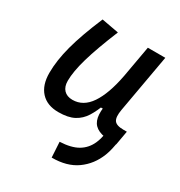

<svg xmlns="http://www.w3.org/2000/svg" viewBox="-179 -650 943 1008"><g transform="rotate(30 293.0 -146.0)"><path d="M280.8 234.4 275.4 141.6Q343.8 138.7 383.8 115.2Q423.8 91.8 443.8 47.4Q450.2 33.2 454.6 17.1Q459 1 462.4 -17.1L473.6 -80.6H554.2L543 -16.1Q538.1 10.7 532.7 34.4Q527.3 58.1 519.5 78.1Q491.2 150.4 431.9 192.6Q372.6 234.9 280.8 234.4ZM191.4 10.3Q123 10.3 85.4 -30.5Q47.9 -71.3 47.9 -145Q47.9 -219.7 72 -310.3Q96.2 -400.9 149.9 -527.3L253.4 -508.3Q200.2 -378.9 176.3 -295.7Q152.3 -212.4 152.3 -157.2Q152.3 -121.6 170.9 -102.1Q189.5 -82.5 223.1 -82.5Q288.1 -82.5 330.6 -145.3Q373 -208 395.5 -325.7L386.7 -122.6H354.5L382.3 -146Q365.2 -98.1 343.3 -63Q321.3 -27.8 285.9 -8.8Q250.5 10.3 191.4 10.3ZM516.6 4.9Q463.9 4.9 432.6 -9Q401.4 -22.9 390.1 -52.7Q378.9 -82.5 385.3 -129.9L379.4 -234.9L429.7 -517.6H535.6L473.1 -165.5Q464.8 -118.7 477.8 -99.6Q490.7 -80.6 533.7 -80.6H554.7L539.6 4.9Z"/></g></svg>

Font: Cascadia Code PL
Style: Italic
Weight: 400
Italic angle: -10°
Monospace: yes
Designer: Aaron Bell
Foundry: Saja Typeworks
Version: Version 2404.023